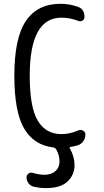

<svg xmlns="http://www.w3.org/2000/svg" viewBox="-20 -760 540 1000"><path d="M257.8 7.8Q156.2 -3.9 105.5 -90.8Q54.7 -177.7 54.7 -365.2Q54.7 -562.5 115.2 -651.4Q175.8 -740.2 294.9 -740.2Q341.8 -740.2 385.7 -724.6Q419.9 -712.9 419.9 -671.9Q419.9 -659.2 409.7 -652.8Q399.4 -646.5 386.7 -651.4Q343.8 -668 299.8 -668Q134.8 -668 134.8 -365.2Q134.8 -201.2 176.8 -131.3Q218.8 -61.5 299.8 -61.5Q344.7 -61.5 388.7 -81.1Q400.4 -85.9 412.6 -79.6Q424.8 -73.2 424.8 -59.6Q424.8 -41 414.6 -25.4Q404.3 -9.8 386.7 -3.9Q368.2 2 347.7 4.9Q339.8 6.8 343.8 12.7Q368.2 55.7 368.2 99.6Q368.2 150.4 332 185.1Q295.9 219.7 219.7 219.7Q187.5 219.7 153.3 211.9Q138.7 208 128.4 194.3Q118.2 180.7 118.2 164.1Q118.2 151.4 128.4 144Q138.7 136.7 151.4 140.6Q181.6 149.4 210 150.4Q247.1 150.4 268.6 131.3Q290 112.3 290 80.1Q290 47.9 271.5 15.6Q265.6 9.8 257.8 7.8Z"/></svg>

Font: Rounded Mgen+ 1m regular
Style: Regular
Weight: 400
Designer: [Source Han Sans]
Ryoko NISHIZUKA  (kana & ideographs); Paul D. Hunt (Latin, Greek & Cyrillic); Wenlong ZHANG  (bopomofo
Version: Version 1.059.20150602